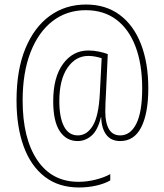

<svg xmlns="http://www.w3.org/2000/svg" viewBox="-20 -827 726 848"><path d="M635 -437Q635 -327 604 -265.5Q573 -204 511 -204Q470 -204 449 -232.5Q428 -261 427 -310H426Q412 -252 384.5 -228Q357 -204 323 -204Q273 -204 244 -247.5Q215 -291 215 -380Q215 -486 258.5 -545Q302 -604 370 -604Q394 -604 417.5 -599Q441 -594 456 -588L448 -414Q447 -398 446 -375Q445 -352 445 -334Q445 -285 461 -257Q477 -229 511 -229Q556 -229 582 -280.5Q608 -332 608 -437Q608 -544 578.5 -621.5Q549 -699 493.5 -740.5Q438 -782 359 -782Q275 -782 212.5 -734Q150 -686 115 -596.5Q80 -507 80 -383Q80 -216 144.5 -120Q209 -24 327 -24Q364 -24 402 -33.5Q440 -43 467 -58V-30Q440 -15 404 -7Q368 1 329 1Q239 1 177.5 -46.5Q116 -94 84.5 -180.5Q53 -267 53 -383Q53 -518 92 -612.5Q131 -707 200 -757Q269 -807 360 -807Q447 -807 508.5 -761.5Q570 -716 602.5 -632.5Q635 -549 635 -437ZM242 -380Q242 -309 262.5 -269Q283 -229 324 -229Q364 -229 390 -272Q416 -315 421 -415L429 -570Q416 -574 401 -577Q386 -580 370 -580Q314 -580 278 -527.5Q242 -475 242 -380Z"/></svg>

Font: Noto Sans Kannada UI Condensed Thin
Style: Regular
Weight: 100
Width: 3
Designer: Jelle Bosma - Monotype Design Team
Foundry: Monotype Imaging Inc.
Version: Version 2.005; ttfautohint (v1.8.4.7-5d5b)